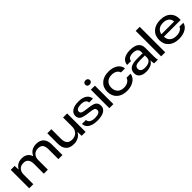

<svg xmlns="http://www.w3.org/2000/svg" viewBox="390 -2309 3887 3887"><g transform="rotate(-45 2333.0 -365.5)"><path d="M56.2 0V-528.8H168L172.9 -425.8H179.2Q204.6 -478.5 256.8 -507.8Q309.1 -537.1 376 -537.1Q448.7 -537.1 499.3 -504.2Q549.8 -471.2 569.8 -410.2H578.1Q606.9 -473.1 661.4 -505.1Q715.8 -537.1 789.1 -537.1Q895.5 -537.1 951.7 -477.3Q1007.8 -417.5 1007.8 -295.9V0H891.1V-282.2Q891.1 -363.8 859.4 -405.3Q827.6 -446.8 752.9 -446.8Q678.2 -446.8 634 -399.9Q589.8 -353 589.8 -275.9V0H474.1V-273.9Q474.1 -359.9 440.4 -403.3Q406.7 -446.8 335.9 -446.8Q258.8 -446.8 215.8 -400.1Q172.9 -353.5 172.9 -275.9V0Z M1333 8.8Q1103 8.8 1103 -236.8V-528.8H1219.2V-257.8Q1219.2 -168.5 1255.6 -124.8Q1292 -81.1 1370.1 -81.1Q1452.6 -81.1 1503.4 -132.6Q1554.2 -184.1 1554.2 -267.1V-528.8H1670.4V0H1558.1L1554.2 -107.9H1547.4Q1519.5 -53.2 1461.9 -22.2Q1404.3 8.8 1333 8.8Z M2003.9 9.8Q1877.4 9.8 1806.2 -37.4Q1734.9 -84.5 1731.9 -166H1846.2Q1847.7 -117.7 1889.6 -90.8Q1931.6 -64 2006.8 -64Q2076.2 -64 2114.5 -83.5Q2152.8 -103 2152.8 -143.1Q2152.8 -186.5 2121.3 -201.9Q2089.8 -217.3 1996.1 -227.1Q1861.8 -240.2 1806.4 -272.5Q1751 -304.7 1751 -377.9Q1751 -452.1 1818.6 -495.6Q1886.2 -539.1 2002.9 -539.1Q2115.2 -539.1 2180.4 -494.6Q2245.6 -450.2 2252.9 -371.1H2142.1Q2137.7 -418 2100.6 -440.9Q2063.5 -463.9 2002.9 -463.9Q1938 -463.9 1900.4 -445.1Q1862.8 -426.3 1862.8 -387.2Q1862.8 -350.1 1897.2 -334.5Q1931.6 -318.8 2019 -310.1Q2075.2 -304.7 2113.3 -297.6Q2151.4 -290.5 2182.6 -279.1Q2213.9 -267.6 2231.7 -250.5Q2249.5 -233.4 2258.8 -209Q2268.1 -184.6 2268.1 -150.9Q2268.1 -75.7 2201.2 -33Q2134.3 9.8 2003.9 9.8Z M2350.1 0V-528.8H2465.8V0ZM2339.8 -680.2Q2339.8 -706.5 2358.2 -723.9Q2376.5 -741.2 2406.7 -741.2Q2437 -741.2 2456.1 -723.6Q2475.1 -706.1 2475.1 -680.2Q2475.1 -653.3 2456.1 -636.2Q2437 -619.1 2406.7 -619.1Q2376.5 -619.1 2358.2 -636.2Q2339.8 -653.3 2339.8 -680.2Z M2853.5 8.8Q2715.8 8.8 2635.3 -65.2Q2554.7 -139.2 2554.7 -265.1Q2554.7 -389.6 2637.9 -463.4Q2721.2 -537.1 2859.4 -537.1Q2980.5 -537.1 3057.4 -484.6Q3134.3 -432.1 3143.6 -345.2H3028.3Q3014.2 -393.6 2969.2 -419.7Q2924.3 -445.8 2859.4 -445.8Q2772 -445.8 2721.2 -396.2Q2670.4 -346.7 2670.4 -264.2Q2670.4 -178.7 2720 -130.4Q2769.5 -82 2857.4 -82Q2922.9 -82 2970.5 -111.8Q3018.1 -141.6 3030.3 -189.9H3147.5Q3140.6 -130.9 3099.6 -85.2Q3058.6 -39.6 2994.4 -15.4Q2930.2 8.8 2853.5 8.8Z M3400.4 8.8Q3311.5 8.8 3257.3 -31.5Q3203.1 -71.8 3203.1 -143.1Q3203.1 -191.4 3221.9 -224.9Q3240.7 -258.3 3276.4 -276.6Q3312 -294.9 3355.2 -302.5Q3398.4 -310.1 3456.1 -310.1H3613.3V-348.1Q3613.3 -455.1 3475.1 -455.1Q3345.7 -455.1 3334.5 -363.8H3223.1Q3229.5 -448.7 3296.4 -493.4Q3363.3 -538.1 3475.1 -538.1Q3728 -538.1 3728 -346.2V-110.8Q3728 -29.3 3742.2 0H3634.3Q3624.5 -22 3623 -91.8H3618.2Q3599.1 -45.9 3541 -18.6Q3482.9 8.8 3400.4 8.8ZM3319.3 -154.8Q3319.3 -113.8 3350.8 -90.8Q3382.3 -67.9 3442.4 -67.9Q3522 -67.9 3567.6 -98.1Q3613.3 -128.4 3613.3 -187V-246.1H3473.1Q3397 -246.1 3358.2 -225.8Q3319.3 -205.6 3319.3 -154.8Z M3834 0V-729H3949.7V0Z M4344.2 8.8Q4204.1 8.8 4121.3 -64.2Q4038.6 -137.2 4038.6 -262.2Q4038.6 -389.2 4120.6 -463.1Q4202.6 -537.1 4341.3 -537.1Q4485.4 -537.1 4564.5 -458.5Q4643.6 -379.9 4634.3 -242.2H4154.3Q4155.8 -162.6 4207.3 -117.9Q4258.8 -73.2 4347.2 -73.2Q4412.6 -73.2 4460.2 -98.1Q4507.8 -123 4520.5 -164.1H4631.3Q4618.7 -86.4 4538.8 -38.8Q4459 8.8 4344.2 8.8ZM4153.3 -313H4518.6Q4515.1 -379.9 4467.8 -417.5Q4420.4 -455.1 4341.3 -455.1Q4262.2 -455.1 4212.9 -417Q4163.6 -378.9 4153.3 -313Z"/></g></svg>

Font: Lumene Sans Expanded Medium
Style: Regular
Weight: 500
Width: 7
Designer: Deni Anggara
Version: Version 1.003;Glyphs 3.1.2 (3151)